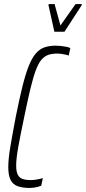

<svg xmlns="http://www.w3.org/2000/svg" viewBox="-20 -922 425 950"><path d="M128 8Q92 8 68 -0.5Q44 -9 32.5 -31.5Q21 -54 21 -95Q21 -135 31 -195Q41 -255 58 -344Q76 -434 91.5 -496Q107 -558 123 -597.5Q139 -637 158 -658.5Q177 -680 201 -688Q225 -696 256 -696Q269 -696 282.5 -694.5Q296 -693 308.5 -690.5Q321 -688 328 -684L320 -647Q313 -650 303 -652Q293 -654 283.5 -655.5Q274 -657 265 -657Q238 -657 219 -650.5Q200 -644 185 -626.5Q170 -609 157 -574Q144 -539 130.5 -483Q117 -427 100 -344Q81 -254 70.5 -195.5Q60 -137 60 -103Q60 -73 68 -57.5Q76 -42 92 -36.5Q108 -31 132 -31Q146 -31 163.5 -34Q181 -37 192 -41L184 -3Q177 0 167.5 2.5Q158 5 147.5 6.5Q137 8 128 8ZM249 -765 220 -896 221 -902H250L279 -796L354 -902H385L384 -896L299 -765Z"/></svg>

Font: Saira UltraCondensed ExtraLight
Style: Italic
Weight: 250
Width: 1
Italic angle: -12°
Designer: Hector Gatti with collaboration of the Omnibus-Type team
Foundry: Omnibus-Type
Version: Version 1.101